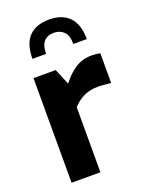

<svg xmlns="http://www.w3.org/2000/svg" viewBox="-146 -852 715 926"><g transform="rotate(-20 211.5 -388.5)"><path d="M57 -537H171L205 -455Q237 -497 273.5 -520.5Q310 -544 357 -544Q383 -544 401 -539V-387Q349 -392 338 -392Q295 -392 264 -378Q233 -364 205 -334V0H57ZM363 -626H294Q294 -670 274 -689.5Q254 -709 224 -709Q154 -709 154 -626H84Q84 -703 120.5 -740Q157 -777 224 -777Q290 -777 326.5 -739.5Q363 -702 363 -626Z"/></g></svg>

Font: Exo
Style: Bold
Weight: 700
Designer: Natanael Gama
Foundry: Natanael Gama
Version: Version 1.500; ttfautohint (v1.6)